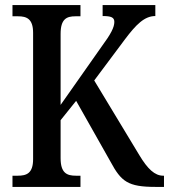

<svg xmlns="http://www.w3.org/2000/svg" viewBox="-20 -734 698 754"><path d="M29 0H296V-44H278C243 -44 218 -54 218 -113V-262L279 -338L414 -99C456 -21 482 0 591 0H624V-44H621C588 -44 560 -70 527 -125L350 -418L471 -580C514 -637 547 -671 590 -671V-714H383V-671C416 -671 429 -666 429 -648C429 -627 416 -601 379 -551L218 -322V-601C218 -660 242 -670 276 -670H296V-714H29V-670H51C85 -670 110 -660 110 -605V-109C110 -53 84 -44 50 -44H29Z"/></svg>

Font: Noto Serif Condensed Medium
Style: Regular
Weight: 500
Width: 3
Designer: Monotype Design Team
Foundry: Monotype Imaging Inc.
Version: Version 2.015